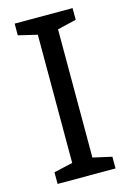

<svg xmlns="http://www.w3.org/2000/svg" viewBox="-111 -770 561 826"><g transform="rotate(-15 169.5 -357.0)"><path d="M298 0H40V-52L124 -71V-642L40 -662V-714H298V-662L214 -642V-71L298 -52Z"/></g></svg>

Font: Noto Sans Hebrew Droid SemiBold
Style: Regular
Weight: 600
Designer: Monotype Design Team
Foundry: Monotype Imaging Inc.
Version: Version 1.100; ttfautohint (v1.8.4.7-5d5b)